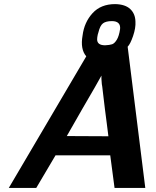

<svg xmlns="http://www.w3.org/2000/svg" viewBox="-20 -917 761 937"><path d="M23 0 401 -642Q371 -677 383 -744Q391 -808 431.5 -852.5Q472 -897 542 -897Q591 -896 615.5 -873Q640 -850 641 -812Q643 -781 629.5 -741.5Q616 -702 603 -689L689 0H539L518 -159H251L157 0ZM306 -253 509 -252Q507 -271 501 -315.5Q495 -360 492 -385L481 -477Q479 -497 477 -506L475 -532V-548Q462 -524 441.5 -488.5Q421 -453 382 -386Q343 -319 306 -253ZM460 -758 457 -748Q454 -734 454 -725Q454 -696 493 -696Q515 -697 527 -701Q539 -705 550 -723Q561 -741 566 -775Q568 -794 558 -804Q548 -814 526 -814Q497 -814 482.5 -803Q468 -792 460 -758Z"/></svg>

Font: Coval
Style: ExtraBold Italic
Weight: 800
Foundry: Context Ltd
Version: Version 001.000